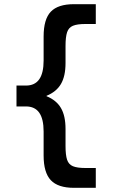

<svg xmlns="http://www.w3.org/2000/svg" viewBox="-20 -790 552 920"><path d="M334 110Q258 110 223.5 73.5Q189 37 189 -45V-160Q189 -220 168 -250Q147 -280 104 -280H59V-380H104Q147 -380 168 -410Q189 -440 189 -500V-615Q189 -698 223.5 -734Q258 -770 334 -770H439V-675H389Q350 -675 329.5 -666.5Q309 -658 301.5 -635.5Q294 -613 294 -570V-488Q294 -425 272 -387.5Q250 -350 203 -331V-329Q250 -310 272 -272.5Q294 -235 294 -172V-90Q294 -47 301.5 -24.5Q309 -2 329.5 6.5Q350 15 389 15H439V110Z"/></svg>

Font: M PLUS 1 Medium
Style: Regular
Weight: 500
Designer: Coji Morishita
Foundry: UNDERFOREST DESIGN
Version: Version 1.001